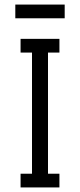

<svg xmlns="http://www.w3.org/2000/svg" viewBox="-20 -820 350 840"><path d="M240 -60V0H70V-60H120V-590H70V-650H240V-590H190V-60ZM47 -740V-800H263V-740Z"/></svg>

Font: Unica One
Style: Regular
Weight: 400
Designer: Eduardo Rodriguez Tunni
Foundry: Eduardo Rodriguez Tunni
Version: Version 1.001